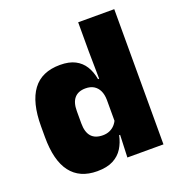

<svg xmlns="http://www.w3.org/2000/svg" viewBox="-123 -764 822 880"><g transform="rotate(-20 288.0 -324.0)"><path d="M203.5 12Q118.5 12 74.8 -45.2Q31 -102.5 31 -217V-269.5Q31 -386 74.8 -445.2Q118.5 -504.5 208.5 -504.5Q252.5 -504.5 281.5 -489.5Q310.5 -474.5 327.2 -447.5Q344 -420.5 350.5 -383.5H396L356 -281Q355.5 -307 346.8 -325.2Q338 -343.5 321.8 -353.5Q305.5 -363.5 281.5 -363.5Q246 -363.5 227.5 -342.5Q209 -321.5 209 -279.5V-219Q209 -176.5 227.8 -155.2Q246.5 -134 284 -134Q302.5 -134 317.2 -140.5Q332 -147 342.5 -158.5Q353 -170 359 -185L402.5 -109H353.5Q346.5 -75 329.5 -47.5Q312.5 -20 282 -4Q251.5 12 203.5 12ZM530 0H354L359 -128.5L356 -153V-350V-372.5L354 -517V-659.5H530Z"/></g></svg>

Font: Anek Devanagari Medium ExtraBold
Style: Regular
Weight: 800
Version: Version 1.003